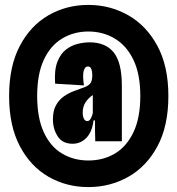

<svg xmlns="http://www.w3.org/2000/svg" viewBox="-20 -666 721 780"><path d="M339 94Q250 94 177 52Q104 10 60.5 -72.5Q17 -155 17 -276Q17 -397 60.5 -479.5Q104 -562 177 -604Q250 -646 339 -646Q427 -646 501 -604Q575 -562 619.5 -479.5Q664 -397 664 -276Q664 -154 619.5 -71.5Q575 11 501 52.5Q427 94 339 94ZM339 -14Q399 -14 446.5 -42Q494 -70 522 -128.5Q550 -187 550 -276Q550 -365 522 -423Q494 -481 446 -509.5Q398 -538 339 -538Q280 -538 232.5 -509.5Q185 -481 158 -423Q131 -365 131 -276Q131 -187 158 -128.5Q185 -70 232.5 -42Q280 -14 339 -14ZM275 -82Q234 -82 214.5 -112Q195 -142 195 -181Q195 -216 207.5 -238.5Q220 -261 239.5 -274.5Q259 -288 279 -295.5Q299 -303 313 -308Q336 -315 345.5 -325.5Q355 -336 355 -361Q355 -375 351 -385.5Q347 -396 337 -396Q325 -396 320 -378Q315 -360 321 -319L204 -326Q200 -381 213 -414.5Q226 -448 248.5 -465Q271 -482 296.5 -488Q322 -494 344 -494Q409 -494 442 -453Q475 -412 475 -318V-216Q475 -181 475 -148.5Q475 -116 475 -92H367Q366 -114 366 -135Q366 -156 366 -177H360Q354 -129 330.5 -105.5Q307 -82 275 -82ZM335 -174Q343 -174 349 -185Q355 -196 357 -207V-280Q338 -267 327 -249.5Q316 -232 316 -209Q316 -193 321 -183.5Q326 -174 335 -174Z"/></svg>

Font: Bricolage Grotesque 48pt Condensed Bricolage Grotesque 48pt Condensed Regular
Style: Bold
Weight: 700
Width: 3
Designer: Mathieu Triay
Foundry: Atelier Triay
Version: Version 1.000; ttfautohint (v1.8.4.7-5d5b);gftools[0.9.32]